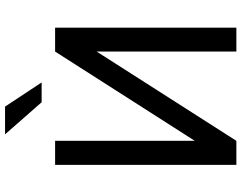

<svg xmlns="http://www.w3.org/2000/svg" viewBox="-117 -830 947 753"><g transform="rotate(-90 356.5 -453.5)"><path d="M530.8 -710.9 180.7 -163.1V-710.9H86.4V0H180.7L530.8 -547.9V0H624.5V-710.9ZM409.7 -763.7 314.9 -907.2H206.1L332 -763.7Z"/></g></svg>

Font: Roboto1
Style: rg
Weight: 400
Designer: Google
Version: Version 2.137; 2017